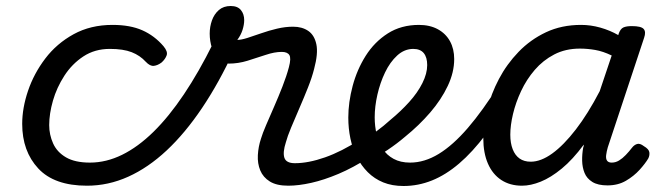

<svg xmlns="http://www.w3.org/2000/svg" viewBox="-20 -602 2213 640"><path d="M270 17Q161 17 107.5 -40.5Q54 -98 54 -189Q54 -242 73.5 -299.5Q93 -357 131 -407Q169 -457 225.5 -488Q282 -519 355 -519Q414 -519 454.5 -501Q495 -483 525 -448Q540 -430 535.5 -417.5Q531 -405 519 -394Q506 -384 493 -382.5Q480 -381 466 -396Q447 -417 419 -428Q391 -439 346 -439Q296 -439 258 -414Q220 -389 194.5 -349.5Q169 -310 156.5 -266.5Q144 -223 144 -185Q144 -153 157 -124Q170 -95 200 -77.5Q230 -60 280 -60Q294 -60 299.5 -48.5Q305 -37 303 -21.5Q301 -6 292.5 5.5Q284 17 270 17Z M270 17Q251 17 243.5 5.5Q236 -6 237.5 -21.5Q239 -37 250 -48.5Q261 -60 280 -60Q334 -60 387 -86Q440 -112 491.5 -162.5Q543 -213 593 -287.5Q643 -362 690 -457Q696 -470 710.5 -474Q725 -478 739 -473.5Q753 -469 760 -459Q767 -449 760 -434Q710 -326 653.5 -242Q597 -158 535.5 -100.5Q474 -43 407.5 -13Q341 17 270 17Z M941 17Q902 17 879.5 3Q857 -11 847.5 -34Q838 -57 839.5 -85Q841 -113 850 -140Q855 -157 867 -185Q879 -213 893.5 -246Q908 -279 921.5 -313.5Q935 -348 943 -378Q951 -408 944.5 -418.5Q938 -429 919 -429Q895 -429 865.5 -419Q836 -409 805 -399.5Q774 -390 743 -390Q723 -390 708.5 -404.5Q694 -419 686.5 -442Q679 -465 679 -490Q679 -513 686.5 -534Q694 -555 709.5 -568.5Q725 -582 749 -582Q772 -582 783 -568.5Q794 -555 794 -535Q794 -520 788.5 -502.5Q783 -485 771 -469Q784 -469 804.5 -475.5Q825 -482 850.5 -491Q876 -500 903.5 -506.5Q931 -513 957 -513Q987 -513 1007.5 -499Q1028 -485 1034.5 -454.5Q1041 -424 1027 -372Q1020 -344 1006.5 -310Q993 -276 978 -241.5Q963 -207 950.5 -177Q938 -147 933 -128Q922 -94 928 -76Q934 -58 963 -58Q977 -58 983.5 -46.5Q990 -35 987.5 -20.5Q985 -6 973.5 5.5Q962 17 941 17Z M941 17Q922 17 916 5.5Q910 -6 914.5 -20.5Q919 -35 931.5 -46.5Q944 -58 963 -58Q1008 -58 1063.5 -77.5Q1119 -97 1179 -136Q1190 -143 1200 -138Q1210 -133 1216 -121Q1222 -109 1221 -96.5Q1220 -84 1210 -77Q1157 -43 1108.5 -22.5Q1060 -2 1017.5 7.5Q975 17 941 17Z M1179 -128Q1207 -144 1233 -163Q1259 -182 1282 -203Q1316 -231 1344 -262Q1372 -293 1388 -325Q1404 -357 1404 -385Q1404 -411 1392.5 -425Q1381 -439 1357 -439Q1343 -439 1336.5 -451Q1330 -463 1331.5 -479Q1333 -495 1344 -507Q1355 -519 1376 -519Q1413 -519 1439.5 -504.5Q1466 -490 1480 -464.5Q1494 -439 1494 -405Q1494 -361 1472.5 -315.5Q1451 -270 1414 -227Q1377 -184 1330 -146Q1303 -123 1272.5 -102.5Q1242 -82 1210 -64Z M1325 18Q1287 18 1257.5 6Q1228 -6 1206 -28Q1184 -50 1169.5 -78.5Q1155 -107 1148 -140.5Q1141 -174 1141 -210Q1141 -261 1155.5 -315.5Q1170 -370 1199 -416Q1228 -462 1272.5 -490.5Q1317 -519 1377 -519Q1388 -519 1391.5 -507Q1395 -495 1391.5 -479Q1388 -463 1379 -451Q1370 -439 1358 -439Q1328 -439 1304 -417Q1280 -395 1263.5 -360.5Q1247 -326 1238 -286.5Q1229 -247 1229 -211Q1229 -181 1235.5 -154Q1242 -127 1255.5 -106Q1269 -85 1292 -72.5Q1315 -60 1347 -60Q1395 -60 1442.5 -89Q1490 -118 1539.5 -175.5Q1589 -233 1643 -319Q1647 -327 1660 -324Q1673 -321 1682.5 -312.5Q1692 -304 1687 -292Q1643 -212 1599 -153.5Q1555 -95 1510.5 -57Q1466 -19 1420 -0.5Q1374 18 1325 18Z M1720 17Q1680 17 1651 -2Q1622 -21 1606.5 -56.5Q1591 -92 1591 -141Q1591 -186 1604 -237.5Q1617 -289 1643 -338.5Q1669 -388 1708.5 -429Q1748 -470 1800 -494.5Q1852 -519 1917 -519Q1949 -519 1981 -510Q2013 -501 2041 -485L2042 -489Q2048 -506 2058 -510.5Q2068 -515 2086 -515Q2117 -515 2125.5 -505.5Q2134 -496 2127 -476L2006 -111Q2002 -97 2000.5 -85Q1999 -73 2003.5 -66.5Q2008 -60 2019 -60Q2032 -60 2043.5 -67Q2055 -74 2066 -85.5Q2077 -97 2087 -110Q2094 -119 2103.5 -122Q2113 -125 2126 -115Q2143 -105 2144.5 -94.5Q2146 -84 2141 -74Q2131 -57 2112 -36Q2093 -15 2066.5 0.5Q2040 16 2005 16Q1973 16 1954.5 4.5Q1936 -7 1928.5 -25.5Q1921 -44 1920.5 -66Q1920 -88 1924 -110Q1925 -112 1925.5 -114.5Q1926 -117 1926 -120Q1889 -70 1852.5 -40Q1816 -10 1782.5 3.5Q1749 17 1720 17ZM1681 -153Q1681 -125 1689 -104.5Q1697 -84 1712 -73.5Q1727 -63 1749 -63Q1783 -63 1821 -90.5Q1859 -118 1899.5 -170.5Q1940 -223 1979 -298L2019 -417Q1990 -431 1964 -435.5Q1938 -440 1913 -440Q1865 -440 1827.5 -420.5Q1790 -401 1762.5 -369Q1735 -337 1717 -298.5Q1699 -260 1690 -222Q1681 -184 1681 -153Z"/></svg>

Font: Playwrite NL
Style: Regular
Weight: 400
Designer: Veronika Burian, José Scaglione
Foundry: TypeTogether
Version: Version 1.002